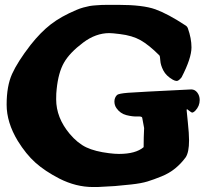

<svg xmlns="http://www.w3.org/2000/svg" viewBox="-20 -751 839 776"><path d="M730.5 -115.2Q711.9 -89.8 688 -70.3Q664.1 -50.8 632.8 -38.1Q601.6 -25.4 576.2 -17.6Q550.8 -9.8 509.8 -5.4Q468.8 -1 444.3 1Q419.9 2.9 374 4.9H355.5Q287.1 4.9 219.7 -29.3Q161.1 -59.6 123 -93.8Q85 -127.9 51.8 -181.6Q6.8 -255.9 6.8 -328.1Q6.8 -403.3 28.8 -452.1Q50.8 -501 103.5 -569.3Q144.5 -621.1 185.5 -652.8Q226.6 -684.6 289.1 -710.9Q302.7 -716.8 316.9 -720.7Q331.1 -724.6 341.8 -726.6Q352.5 -728.5 367.7 -729.5Q382.8 -730.5 391.1 -731Q399.4 -731.4 417.5 -731.4Q435.5 -731.4 443.4 -731.4H458Q557.6 -731.4 607.9 -713.4Q658.2 -695.3 729.5 -648.4Q736.3 -644.5 739.3 -636.7Q753.9 -595.7 753.9 -559.6Q753.9 -515.6 713.9 -438.5Q702.1 -423.8 694.3 -423.8Q687.5 -423.8 678.7 -428.7Q651.4 -444.3 640.1 -466.3Q628.9 -488.3 627.9 -506.3Q627 -524.4 624 -527.3Q582 -569.3 548.3 -588.4Q514.6 -607.4 464.8 -613.3Q433.6 -617.2 421.9 -617.2Q367.2 -617.2 316.4 -579.1Q261.7 -538.1 238.8 -498Q215.8 -458 209 -390.6Q207 -376 207 -349.6Q207 -275.4 261.7 -210Q293.9 -171.9 329.1 -155.3Q364.3 -138.7 420.9 -131.8Q443.4 -128.9 460.9 -128.9Q528.3 -128.9 560.5 -156.2Q560.5 -177.7 561 -195.3Q561.5 -212.9 562 -221.2Q562.5 -229.5 562.5 -233.4L554.7 -275.4Q553.7 -281.2 535.2 -280.3Q516.6 -279.3 491.2 -285.6Q465.8 -292 450.2 -314.5Q442.4 -326.2 442.4 -340.8Q442.4 -356.4 453.1 -367.2Q460 -373 497.1 -376Q534.2 -378.9 752.9 -389.6Q767.6 -389.6 777.3 -377Q787.1 -364.3 787.1 -346.7Q787.1 -322.3 769.5 -303.7Q761.7 -295.9 755.9 -295.9Q753.9 -295.9 736.3 -309.6H735.4Q734.4 -309.6 734.4 -304.7Q734.4 -299.8 739.3 -255.4Q744.1 -210.9 744.1 -183.6Q744.1 -135.7 730.5 -115.2Z"/></svg>

Font: Essays1743
Style: Bold
Weight: 700
Designer: Based on the typeface in a 1743 English translation of the essays of Montaigne.  PostScript/TrueType font designed by Jo
Version: Version 002.100